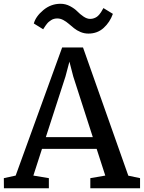

<svg xmlns="http://www.w3.org/2000/svg" viewBox="-36 -1002 765 1022"><path d="M-15.1 0 -15.6 -53.7 47.4 -67.4 294.9 -749.5H405.8L647 -66.9L709.5 -53.7V0H444.8V-53.7L524.4 -67.4L478.5 -209.5H187.5L141.6 -67.4L224.1 -53.7V0ZM312.5 -594.7 208 -272H458L354 -594.7L333.5 -673.8ZM434.6 -823.2Q412.6 -823.2 392.8 -831.5Q373 -839.8 358.4 -851.6Q343.8 -863.3 330.1 -875.2Q316.4 -887.2 300.8 -895.5Q285.2 -903.8 269 -903.8Q259.8 -903.8 251.5 -901.6Q243.2 -899.4 236.3 -894.8Q229.5 -890.1 224.1 -886Q218.8 -881.8 213.6 -875Q208.5 -868.2 205.6 -864.3Q202.6 -860.4 198.7 -853.8Q194.8 -847.2 193.8 -846.2L144 -877Q154.3 -914.6 194.6 -948.2Q234.9 -981.9 286.1 -981.9Q313 -981.9 336.9 -969.2Q360.8 -956.5 375.2 -941.7Q389.6 -926.8 408.2 -914.1Q426.8 -901.4 443.8 -901.4Q454.6 -901.4 464.1 -904.8Q473.6 -908.2 480 -912.8Q486.3 -917.5 492.4 -924.6Q498.5 -931.6 501.7 -937Q504.9 -942.4 509 -949.5Q513.2 -956.5 514.6 -959L564.9 -928.2Q548.8 -883.3 515.6 -853.3Q482.4 -823.2 434.6 -823.2Z"/></svg>

Font: HaufeMerriweather
Style: Regular
Weight: 400
Designer: Eben Sorkin ( eben@eyebytes.com )
Foundry: Eben Sorkin
Version: Version 1.56